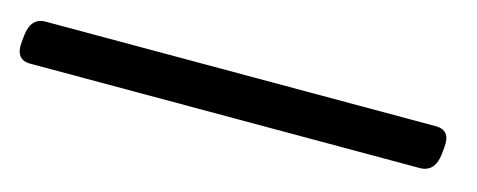

<svg xmlns="http://www.w3.org/2000/svg" viewBox="-84 -35 695 280"><g transform="rotate(15 263.5 105.5)"><path d="M-42 138Q-65 138 -62 110L-61 100Q-58 73 -36 73H553Q576 73 573 100L572 110Q569 138 546 138Z"/></g></svg>

Font: Asap Semi Expanded Semi Expanded Medium
Style: Italic
Weight: 500
Width: 6
Italic angle: -6°
Designer: Pablo Cosgaya
Foundry: Omnibus-Type
Version: Version 3.001; ttfautohint (v1.8.4.7-5d5b)